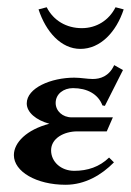

<svg xmlns="http://www.w3.org/2000/svg" viewBox="-20 -509 364 534"><path d="M117.2 -164.8C54.2 -148.4 18.6 -112.5 18.6 -77.6C18.6 -31.7 81.3 4.9 162.4 4.9C216.6 4.9 262.5 -22.5 296.9 -57.4L283.4 -70.8C256.6 -44.7 223.4 -33.9 186.5 -33.9C149.9 -33.9 122.1 -58.8 122.1 -90.8C122.1 -124.8 158.7 -143.6 194.8 -143.6H276.9L293.9 -182.6H179.4C154.1 -182.6 134.8 -200.2 134.8 -222.7C134.8 -247.6 156.7 -263.9 182.9 -263.9C222.2 -263.9 252.9 -247.6 264.9 -215.8L271.7 -214.6L322 -314.2L297.6 -327.9C283.2 -296.4 258.5 -289.3 238 -289.3C222.7 -289.3 204.8 -293 186.5 -293C122.1 -293 54.4 -264.4 54.4 -221.4C54.4 -196.5 80.1 -175 117.2 -164.8ZM207.5 -430.7C165 -430.7 128.7 -451.7 109.9 -488.8L87.2 -482.9C107.4 -420.9 149.7 -373 203.6 -373C259.5 -373 303.5 -420.4 324 -482.9L301.3 -488.8C283 -452.4 248.3 -430.7 207.5 -430.7Z"/></svg>

Font: RisaltypS01
Style: Medium
Weight: 500
Italic angle: -9°
Designer: gluk
Foundry: gluk
Version: Version 0.24